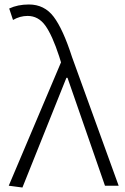

<svg xmlns="http://www.w3.org/2000/svg" viewBox="-20 -828 559 856"><path d="M80 8 19 0 252 -550 244 -576Q213 -671 182 -714Q151 -757 103 -757Q69 -757 38 -739L21 -790Q59 -808 109 -808Q178 -808 219.5 -753Q261 -698 301 -574L509 0H448L281 -481H276Z"/></svg>

Font: Noto Sans Korean Light
Style: Regular
Weight: 300
Designer: Ryoko NISHIZUKA  (kana & ideographs); Paul D. Hunt (Latin, Greek & Cyrillic); Wenlong ZHANG  (bopomofo); Sandoll Communi
Foundry: Adobe Systems Incorporated
Version: Version 1.000;PS 1;hotconv 1.0.78;makeotf.lib2.5.61930